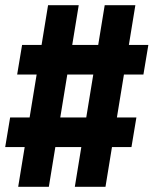

<svg xmlns="http://www.w3.org/2000/svg" viewBox="-41 -737 591 739"><path d="M29 -18 54 -171H-21L-2 -285H73L100 -450H25L44 -564H119L144 -717H262L237 -564H337L362 -717H480L455 -564H530L511 -450H436L409 -285H484L465 -171H390L365 -18H247L272 -171H172L147 -18ZM191 -285H291L318 -450H218Z"/></svg>

Font: Iosevka Heavy
Style: Italic
Weight: 900
Italic angle: -9°
Monospace: yes
Designer: Belleve Invis
Foundry: Belleve Invis
Version: Version 32.5.0; ttfautohint (v1.8.4)